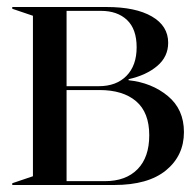

<svg xmlns="http://www.w3.org/2000/svg" viewBox="-20 -528 559 548"><path d="M15 -5 74 -25V-483L15 -503V-508H284Q367 -508 413.5 -481Q460 -454 460 -406Q460 -366 428.5 -339.5Q397 -313 347 -302V-299Q413 -292 459 -254Q505 -216 505 -151Q505 -84 454 -42Q403 0 306 0H15ZM280 -11Q339 -11 372.5 -45Q406 -79 406 -142Q406 -207 368.5 -239Q331 -271 264 -271H170V-11ZM262 -282Q312 -282 341 -311.5Q370 -341 370 -393Q370 -445 342.5 -471Q315 -497 268 -497H170V-282Z"/></svg>

Font: Nyght Serif
Style: Regular
Weight: 400
Designer: Maksym Kobuzan
Version: Version 0.410;July 4, 2025;FontCreator 15.0.0.2958 64-bit